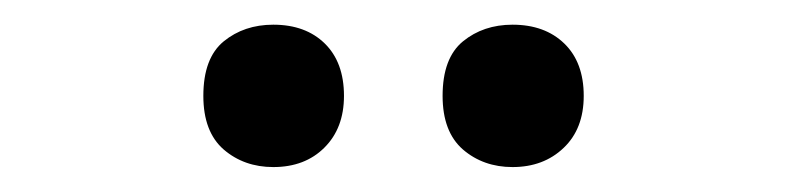

<svg xmlns="http://www.w3.org/2000/svg" viewBox="-20 -760 632 154"><path d="M143.1 -683.1Q143.1 -713.4 159.4 -726.8Q175.8 -740.2 199.2 -740.2Q225.1 -740.2 240.5 -725.1Q255.9 -710 255.9 -683.1Q255.9 -657.2 240.2 -641.6Q224.6 -626 199.2 -626Q175.8 -626 159.4 -640.1Q143.1 -654.3 143.1 -683.1ZM335 -683.1Q335 -713.4 351.3 -726.8Q367.7 -740.2 391.1 -740.2Q417 -740.2 432.6 -725.1Q448.2 -710 448.2 -683.1Q448.2 -656.7 432.1 -641.4Q416 -626 391.1 -626Q367.7 -626 351.3 -640.1Q335 -654.3 335 -683.1Z"/></svg>

Font: f0_1792           
Style: Regular
Weight: 600
Foundry: Ascender Corporation
Version: Version 1.10